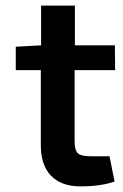

<svg xmlns="http://www.w3.org/2000/svg" viewBox="-20 -651 437 682"><path d="M245 -150Q245 -118 256 -107Q268 -96 300 -96H369L387 -6Q338 11 265 11Q198 11 161 -27Q125 -65 125 -134V-402H36V-485L126 -490V-631H246V-490H388L389 -402H245Z"/></svg>

Font: Taylor Sans Upright Semi Bold
Style: Regular
Weight: 600
Italic angle: -8°
Designer: Natanael Gama
Version: Version 1.001 September 8, 2015